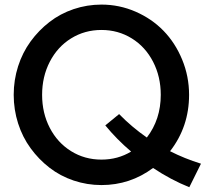

<svg xmlns="http://www.w3.org/2000/svg" viewBox="-20 -783 897 828"><path d="M417.5 -763.2Q494.6 -763.2 564.7 -732.7Q634.8 -702.1 685.3 -650.1Q735.8 -598.1 765.6 -525.9Q795.4 -453.6 795.4 -374Q795.4 -236.3 713.4 -130.9Q775.9 -99.1 846.7 -77.1L796.4 24.4Q717.3 -7.3 640.1 -58.6Q541 15.1 417.5 15.1Q355.5 15.1 297.6 -4.4Q239.7 -23.9 193.4 -59.8Q147 -95.7 112.1 -143.6Q77.1 -191.4 58.1 -250.7Q39.1 -310.1 39.1 -374Q39.1 -438 58.1 -497.3Q77.1 -556.6 112.1 -604.5Q147 -652.3 193.4 -688.2Q239.7 -724.1 297.6 -743.7Q355.5 -763.2 417.5 -763.2ZM417.5 -94.7Q488.3 -94.7 545.4 -129.4Q483.9 -181.6 434.1 -242.2L493.7 -291Q547.9 -235.4 613.3 -189.9Q673.3 -268.1 673.3 -374Q673.3 -452.6 640.1 -516.8Q606.9 -581.1 548.3 -617.4Q489.7 -653.8 417.5 -653.8Q345.2 -653.8 286.6 -617.4Q228 -581.1 194.8 -516.8Q161.6 -452.6 161.6 -374Q161.6 -295.4 194.8 -231.4Q228 -167.5 286.6 -131.1Q345.2 -94.7 417.5 -94.7Z"/></svg>

Font: Spartan MB SemBd
Style: Regular
Weight: 600
Designer: Matt Bailey, Mirko Velimirovic
Foundry: Matt Bailey
Version: Version 1.005